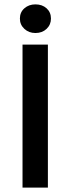

<svg xmlns="http://www.w3.org/2000/svg" viewBox="-20 -858 322 878"><path d="M83 0V-654H199V0ZM142 -707Q112 -707 91.5 -726Q71 -745 71 -773Q71 -802 91.5 -820Q112 -838 142 -838Q173 -838 193 -820Q213 -802 213 -773Q213 -745 193 -726Q173 -707 142 -707Z"/></svg>

Font: Source Sans 3 SemiBold
Style: Regular
Weight: 600
Designer: Paul D. Hunt
Foundry: Adobe
Version: Version 3.046;hotconv 1.0.118;makeotfexe 2.5.65603